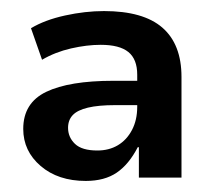

<svg xmlns="http://www.w3.org/2000/svg" viewBox="-20 -735 379 347"><path d="M135 -408Q85 -408 53.5 -435Q22 -462 22 -502Q22 -549 63.5 -569Q105 -589 185 -589H237V-545H188Q158 -545 139 -540.5Q120 -536 111.5 -527Q103 -518 103 -504Q103 -487 115.5 -475Q128 -463 156 -463Q177 -463 193 -472.5Q209 -482 218.5 -500Q228 -518 228 -542V-600Q228 -628 212 -641Q196 -654 162 -654Q137 -654 108.5 -647.5Q80 -641 56 -627L36 -684Q61 -699 97.5 -707Q134 -715 168 -715Q239 -715 273.5 -685Q308 -655 308 -596V-414H231V-469H229Q213 -438 191 -423Q169 -408 135 -408Z"/></svg>

Font: Nunito Sans 12pt ExtraLight 12pt
Style: Bold
Weight: 700
Version: Version 3.101;gftools[0.9.27]